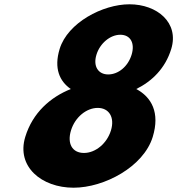

<svg xmlns="http://www.w3.org/2000/svg" viewBox="-20 -860 826 895"><path d="M778.3 -632C815.6 -754 712.9 -840 583.4 -840C458.7 -840 295.4 -754 258.1 -632C230.3 -541 257.9 -481 309.9 -445C215.3 -407 132.3 -335 97.8 -222C55.3 -83 174.3 15 322.9 15C466.5 15 649.5 -83 692 -222C726.5 -335 686.5 -407 615.2 -445C688.2 -481 750.5 -541 778.3 -632ZM593.5 -605C576.7 -550 531.5 -513 484.3 -513C438.8 -513 412.7 -550 429.6 -605C445.8 -658 493.6 -698 540.8 -698C589 -698 609.7 -658 593.5 -605ZM310.9 -252C329.9 -314 383.1 -357 435.7 -357C487.4 -357 516.1 -314 497.2 -252C478.5 -191 425 -147 371.5 -147C316.3 -147 292.3 -191 310.9 -252Z"/></svg>

Font: Hussar
Style: BdSuprConOblThree
Weight: 700
Foundry: Cannot Into Space Fonts
Version: Version 2.00